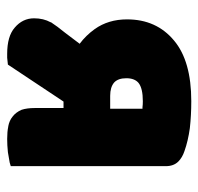

<svg xmlns="http://www.w3.org/2000/svg" viewBox="-29 -516 553 535"><g transform="rotate(90 247.5 -248.5)"><path d="M283 -369H279Q272 -370 262 -370Q226 -370 211 -358Q198 -347 198 -324Q198 -301 210 -290Q223 -279 247 -279H283ZM401 -486Q419 -480 430 -469Q443 -456 443 -434V-2L433 1Q423 3 404 6Q385 8 367 8Q347 8 333 5H332Q316 2 305 -7Q293 -16 286 -32Q281 -47 281 -69V-149H263L261 -146L160 6L141 8H130Q81 8 57 -13Q31 -35 31 -67Q31 -93 42 -113V-114Q53 -131 71 -153L102 -194Q79 -211 61 -236Q34 -274 34 -326Q34 -408 93 -457Q150 -505 262 -505Q301 -505 337 -501Q373 -496 401 -486Z"/></g></svg>

Font: Baloo Cyrillic
Style: Regular
Weight: 400
Designer: Ek Type, Denis Ignatov
Foundry: Ek Type
Version: Version 1.50 July 26, 2019